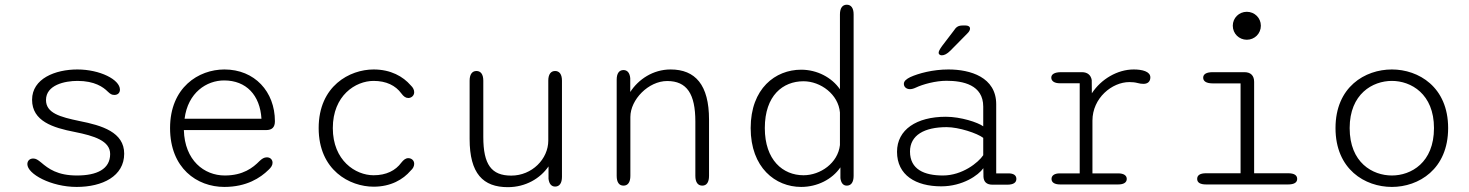

<svg xmlns="http://www.w3.org/2000/svg" viewBox="-20 -782 6230 814"><path d="M305 10.5C414.5 10.5 506.5 -35 506.5 -130.5C506.5 -221.5 413 -250 316.5 -269C235 -286 175 -302.5 175 -358C175 -422 255 -439 308.5 -439C381.5 -439 418 -412.5 436.5 -394C448 -383 454 -379.5 465 -379.5C479 -379.5 488.5 -388 488.5 -402C488.5 -444.5 403.5 -487.5 308 -487.5C214.5 -487.5 116 -449 116 -359C116 -268.5 204 -240.5 297 -222.5C379.5 -206 447 -185 447 -129C447 -64.5 390 -38 306 -38C224 -38 185.5 -66.5 154.5 -93C140.5 -104.5 132 -110 121 -110C106 -110 96 -100.5 96 -86C96 -44.5 196.5 10.5 305 10.5Z M931 10.5C1025.5 10.5 1084 -28 1118.5 -62C1129.5 -72 1135.5 -81.5 1135.5 -92C1135.5 -106 1125 -115 1111.5 -115C1099.5 -115 1090.5 -109 1080 -99C1052.5 -71 1010.5 -38 933 -38C845.5 -38 763 -102 759.5 -230.5H1108C1133.5 -230.5 1145.5 -242.5 1145.5 -268C1145.5 -393.5 1059.5 -487.5 931.5 -487.5C821.5 -487.5 701 -411 701 -239C701 -69 815 10.5 931 10.5ZM1088.5 -278.5H762.5C776.5 -390 856.5 -441 930 -441C1024 -441 1082.5 -378.5 1088.5 -278.5Z M1564 9.5C1637 9.5 1689 -21 1721 -58.5C1731.5 -67.5 1736 -78 1736 -87.5C1736 -103 1723.5 -111.5 1711 -111.5C1700 -111.5 1691 -104.5 1681.5 -92.5C1657 -59 1617.5 -39 1564 -39C1487 -39 1391 -101.5 1391 -239C1391 -377 1487 -439 1564 -439C1617.5 -439 1657 -419.5 1681.5 -386C1691 -373 1700 -366.5 1711 -366.5C1723.5 -366.5 1736 -376 1736 -391C1736 -400 1732 -410.5 1721 -420.5C1689 -457.5 1637 -487.5 1564 -487.5C1463 -487.5 1331 -418 1331 -239C1331 -60 1463 9.5 1564 9.5Z M2000 -481C1981.5 -481 1971 -466.5 1971 -440V-193C1971 -46 2028 11.5 2133 11.5C2208.5 11.5 2270.5 -25.5 2305.5 -76.5V-24C2308 -2.5 2318 9 2333.5 9C2352 9 2362.5 -5.5 2362.5 -32.5V-440C2362.5 -466.5 2352 -481 2333.5 -481C2315 -481 2304.5 -466.5 2304.5 -440V-186C2304.5 -108 2235.5 -37.5 2147.5 -37.5C2063.5 -37.5 2029 -84 2029 -201.5V-440C2029 -466.5 2018.5 -481 2000 -481Z M2957.5 5C2976 5 2986 -9.5 2986 -36.5V-275C2986 -422 2928 -487.5 2823 -487.5C2748.5 -487.5 2686.5 -445.5 2652 -392V-450.5C2650 -473 2639.5 -485 2623.5 -485C2604.5 -485 2594.5 -470.5 2594.5 -444V-36.5C2594.5 -9.5 2604.5 5 2623.5 5C2642 5 2652.5 -9.5 2652.5 -36.5V-286C2652.5 -360 2729.5 -438.5 2808.5 -438.5C2892.5 -438.5 2928 -383.5 2928 -266.5V-36.5C2928 -9.5 2938.5 5 2957.5 5Z M3570 5C3588.5 5 3599 -9.5 3599 -36.5V-721C3599 -747.5 3588.5 -762 3570 -762C3551.5 -762 3541 -747.5 3541 -721V-403.5C3506.5 -453.5 3444.5 -486.5 3376.5 -486.5C3267.5 -486.5 3162.5 -407 3162.5 -239C3162.5 -71 3267.5 10.5 3376.5 10.5C3445 10.5 3508 -21.5 3543 -72.5V-27C3545.5 -6 3555 5 3570 5ZM3541 -305V-167C3532.5 -91 3458.5 -39 3386.5 -39C3299.5 -39 3222.5 -103 3222.5 -239C3222.5 -377.5 3299.5 -437.5 3386.5 -437.5C3459 -437.5 3534.5 -382 3541 -305Z M3973 -547.5C3983.5 -547.5 3995.5 -553.5 4009.5 -567.5L4081 -640C4090 -648.5 4092.5 -655.5 4092.5 -661C4092.5 -669.5 4084.5 -674 4073.5 -674H4063.5C4043 -674 4034.5 -669 4022.5 -650.5L3974 -587C3964 -573 3959.5 -564.5 3959.5 -558.5C3959.5 -550 3967.5 -547.5 3973 -547.5ZM4188 1H4250C4277.5 1 4289 -8.5 4289 -23.5C4289 -38.5 4277.5 -47 4255.5 -47H4203.5V-340C4203.5 -455 4093.5 -487.5 4001 -487.5C3935 -487.5 3874 -471 3839 -455C3823 -447 3812 -438.5 3812 -426.5C3812 -413.5 3822.5 -404 3838 -404C3844.5 -404 3853 -406 3862.5 -410.5C3893 -425 3947 -439.5 3992.5 -439.5C4062.5 -439.5 4148.5 -422.5 4148.5 -330V-246.5C4126 -263 4053.5 -287 3990 -287C3866 -287 3783 -232.5 3783 -138.5C3783 -39 3863 8 3970.5 8C4061 8 4128.5 -39 4149 -69L4149.5 -32C4151 -11.5 4162 1 4188 1ZM4148.5 -197.5V-124C4128 -93 4060 -38 3977.5 -38C3899 -38 3838 -63.5 3838 -139.5C3838 -209 3899 -243 3993.5 -243C4045 -243 4123.5 -217 4148.5 -197.5Z M4720.5 -47H4611.5V-270.5C4611.5 -366.5 4694.5 -434 4768 -434C4779.5 -434 4792 -433 4803 -430C4812 -427.5 4819.5 -426.5 4828 -426.5C4845.5 -426.5 4857 -436 4857 -454C4857 -479 4822.5 -487.5 4786.5 -487.5C4717.5 -487.5 4648 -446.5 4609 -386.5L4608.5 -442.5C4605 -464 4590 -476 4567 -476H4478.5C4451.5 -476 4437 -467.5 4437 -453C4437 -438.5 4450 -429 4473 -429H4557.5V-47H4473C4450 -47 4438 -37.5 4438 -23.5C4438 -9 4450 0 4475 0H4720.5C4745 0 4757 -9 4757 -23.5C4757 -37.5 4745 -47 4720.5 -47Z M5206.5 -673C5206.5 -639.5 5233 -613.5 5266 -613.5C5299 -613.5 5325.5 -639.5 5325.5 -673C5325.5 -706 5299 -732 5266 -732C5233 -732 5206.5 -706 5206.5 -673ZM5239.5 -47.5H5093.5C5067.5 -47.5 5055.5 -39 5055.5 -23.5C5055.5 -8.5 5067.5 0 5093.5 0H5441C5467 0 5479.5 -8.5 5479.5 -23.5C5479.5 -39 5467 -47.5 5441 -47.5H5297V-435C5297 -461.5 5282.5 -476 5256 -476H5121C5094.5 -476 5081 -467.5 5081 -452.5C5081 -437.5 5094.5 -428.5 5121 -428.5H5239.5Z M5881 10.5C5994 10.5 6119.5 -64 6119.5 -239C6119.5 -413.5 5994 -487.5 5881 -487.5C5767 -487.5 5642 -413.5 5642 -239C5642 -64 5767 10.5 5881 10.5ZM5881 -38C5799.5 -38 5702 -92 5702 -239C5702 -384 5799.5 -439 5881 -439C5962 -439 6059.5 -384 6059.5 -239C6059.5 -92 5962 -38 5881 -38Z"/></svg>

Font: RTM Light Light
Style: Regular
Weight: 300
Designer: after Tyler Finck
Foundry: An Endless Supply
Version: Version 1.000;Glyphs 3.2.1 (3258)